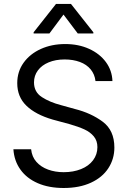

<svg xmlns="http://www.w3.org/2000/svg" viewBox="-20 -940 647 973"><path d="M439.5 -588.4C453.1 -571.8 461.3 -552.1 463.9 -529.3H549.8C548.5 -565.1 537.4 -597.2 516.6 -625.5C495.8 -653.8 467.4 -676.1 431.6 -692.4C395.8 -708.7 355.5 -716.8 310.5 -716.8C265 -716.8 223.8 -708.5 187 -691.9C150.2 -675.3 121.1 -652 99.6 -622.1C78.1 -592.1 67.4 -557.6 67.4 -518.6C67.4 -472.3 82.8 -434.2 113.8 -404.3C144.7 -374.3 189.1 -350.9 247.1 -334L334 -310.5C363.3 -302.1 387.9 -293.3 407.7 -284.2C427.6 -275.1 443.5 -263.2 455.6 -248.5C467.6 -233.9 473.6 -215.8 473.6 -194.3C473.6 -169.6 466.3 -147.5 451.7 -127.9C437 -108.4 416.7 -93.4 390.6 -83C364.6 -72.6 335.3 -67.4 302.7 -67.4C274.1 -67.4 247.7 -71.8 223.6 -80.6C199.5 -89.4 179.9 -102.4 164.6 -119.6C149.3 -136.9 140.3 -158.2 137.7 -183.6H47.9C50.5 -144.5 62.3 -110.2 83.5 -80.6C104.7 -50.9 134 -28 171.4 -11.7C208.8 4.6 252.6 12.7 302.7 12.7C356.1 12.7 402.2 3.7 440.9 -14.2C479.7 -32.1 509.1 -56.6 529.3 -87.9C549.5 -119.1 559.6 -154 559.6 -192.4C559.6 -250.3 539.9 -293.9 500.5 -323.2C461.1 -352.5 414.1 -374 359.4 -387.7L289.1 -407.2C251.3 -417 219.1 -430.5 192.4 -447.8C165.7 -465 152.3 -489.9 152.3 -522.5C152.3 -545.2 158.9 -565.4 171.9 -583C184.9 -600.6 203.1 -614.3 226.6 -624C250 -633.8 277 -638.7 307.6 -638.7C336.3 -638.7 362 -634.4 384.8 -626C407.6 -617.5 425.8 -605 439.5 -588.4ZM301.8 -866.2 374 -770.5H453.1V-776.4L339.8 -919.9H263.7L150.4 -776.4V-770.5H230.5Z"/></svg>

Font: Pretendard Variable
Style: Regular
Weight: 400
Designer: Base glyphs from Inter by Rasmus Andersson; Hangeul glyphs from Noto Sans CJK(Source Han Sans) by Jang Soo-young and Kan
Foundry: Kil Hyung-jin
Version: Version 1.309;Glyphs 3.2 (3225)